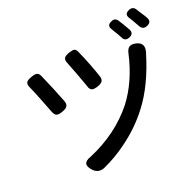

<svg xmlns="http://www.w3.org/2000/svg" viewBox="-150 -999 1230 1206"><g transform="rotate(-20 465.0 -396.0)"><path d="M274 28Q219 -29 291 -53Q484 -134 604 -284Q698 -407 737 -582Q743 -611 759 -621Q775 -631 804 -624Q860 -611 843 -551Q843 -550 842.5 -548Q842 -546 841 -545Q782 -349 688 -227Q615 -130 510 -53Q432 5 344 44Q304 58 274 28ZM182 -374Q167 -379 158 -403Q147 -433 119 -503Q102 -547 81 -594Q70 -618 79 -631Q86 -642 115 -652Q140 -661 152 -658Q166 -655 175 -634Q220 -532 256 -439Q265 -415 256 -402Q248 -389 222 -380Q195 -370 182 -374ZM445 -448Q429 -453 422 -478Q422 -479 421 -482Q401 -538 390 -567Q366 -629 356 -655Q345 -679 354 -693Q362 -705 389 -714Q414 -722 423 -720Q437 -717 445 -698Q489 -598 519 -508Q526 -486 517 -473Q510 -462 485 -453Q458 -444 445 -448ZM730 -691Q725 -700 714 -720Q711 -725 709 -728Q705 -736 695 -751Q692 -757 690 -760Q668 -793 706 -808Q732 -820 748 -797Q769 -766 795 -719Q810 -688 777 -674Q744 -660 730 -691ZM859 -719Q858 -721 856 -724Q831 -769 818 -789Q796 -821 833 -837Q861 -849 877 -826Q885 -813 903 -785Q907 -780 914 -768.5Q921 -757 924 -751Q941 -719 906 -704Q875 -691 859 -719Z"/></g></svg>

Font: GenSenRounded JP M
Style: Regular
Weight: 500
Version: Version 1.501;PS 1;hotconv 16.6.51;makeotf.lib2.5.65220